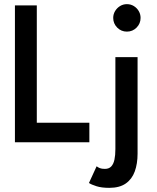

<svg xmlns="http://www.w3.org/2000/svg" viewBox="-20 -686 756 926"><path d="M52 -660H157.5V-94H411V0H52ZM507 220Q470 220 445.5 212.2Q421 204.5 409 196.5L446 116Q453 121.5 461.8 125Q470.5 128.5 486 128.5Q505.5 128.5 516.5 116.8Q527.5 105 532 83.8Q536.5 62.5 536.5 33V-410.5H643.5V55Q643.5 103.5 630 140.8Q616.5 178 586.5 199Q556.5 220 507 220ZM592 -533.5Q564.5 -533.5 545.2 -553Q526 -572.5 526 -599.5Q526 -617.5 535 -632.5Q544 -647.5 559 -656.8Q574 -666 592 -666Q610.5 -666 625.5 -656.8Q640.5 -647.5 649.2 -632.5Q658 -617.5 658 -599.5Q658 -572.5 638.8 -553Q619.5 -533.5 592 -533.5Z"/></svg>

Font: League Spartan Thin Medium
Style: Regular
Weight: 500
Version: Version 2.002